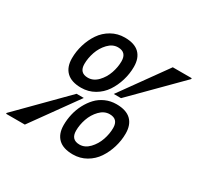

<svg xmlns="http://www.w3.org/2000/svg" viewBox="-198 -844 1064 1033"><g transform="rotate(30 334.0 -327.5)"><path d="M228 -317.9Q168 -317.9 137.5 -347.2Q106.9 -376.5 106.9 -431.2Q106.9 -474.1 119.6 -516.1Q132.3 -558.1 155.8 -592.8Q179.2 -627.4 216.6 -648.7Q253.9 -669.9 298.8 -669.9Q358.9 -669.9 388.9 -640.9Q418.9 -611.8 418.9 -557.1Q418.9 -514.2 406.2 -472.2Q393.6 -430.2 370.4 -395.5Q347.2 -360.8 310.1 -339.4Q272.9 -317.9 228 -317.9ZM442.9 -377H397.9L601.1 -660.2H719.2L717.8 -653.8ZM293 -606Q259.8 -606 232.9 -577.9Q206.1 -549.8 193.1 -512Q180.2 -474.1 180.2 -438Q180.2 -382.8 232.9 -382.8Q266.6 -382.8 293.5 -410.6Q320.3 -438.5 333.3 -476.1Q346.2 -513.7 346.2 -549.8Q346.2 -606 293 -606ZM369.1 15.1Q308.6 15.1 278.3 -14.2Q248 -43.5 248 -98.1Q248 -132.3 255.9 -166.3Q263.7 -200.2 279.8 -231Q295.9 -261.7 318.1 -285.4Q340.3 -309.1 371.6 -323Q402.8 -336.9 439 -336.9Q499.5 -336.9 529.8 -307.9Q560.1 -278.8 560.1 -224.1Q560.1 -181.2 547.4 -139.2Q534.7 -97.2 511.5 -62.5Q488.3 -27.8 451.2 -6.3Q414.1 15.1 369.1 15.1ZM224.1 -277.8H269L65.9 4.9H-50.8L-49.8 -1ZM434.1 -272Q400.4 -272 373.5 -244.1Q346.7 -216.3 333.7 -178.7Q320.8 -141.1 320.8 -105Q320.8 -48.8 374 -48.8Q407.2 -48.8 434.1 -76.9Q460.9 -105 473.9 -142.8Q486.8 -180.7 486.8 -216.8Q486.8 -272 434.1 -272Z"/></g></svg>

Font: IntelOne Mono Medium
Style: Italic
Weight: 500
Italic angle: -16°
Designer: Fred Shallcrass
Foundry: Frere-Jones Type LLC
Version: Version 1.200;hotconv 1.1.0;makeotfexe 2.6.0;FJTRelease1.2